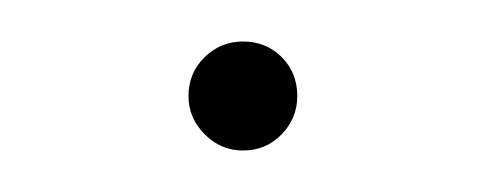

<svg xmlns="http://www.w3.org/2000/svg" viewBox="-20 -67 235 93"><path d="M97.7 5.9Q86.9 5.9 79.1 -2Q71.3 -9.8 71.3 -20.5Q71.3 -31.7 79.1 -39.3Q86.9 -46.9 97.7 -46.9Q108.9 -46.9 116.5 -39.3Q124 -31.7 124 -20.5Q124 -9.8 116.5 -2Q108.9 5.9 97.7 5.9Z"/></svg>

Font: Inter Display Thin
Style: Regular
Weight: 100
Designer: Rasmus Andersson
Foundry: rsms
Version: Version 4.000;git-a52131595